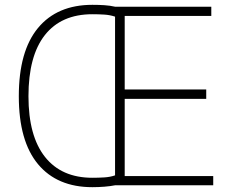

<svg xmlns="http://www.w3.org/2000/svg" viewBox="-20 -768 961 796"><path d="M363 8Q217 8 137.5 -87.5Q58 -183 58 -369Q58 -556 137.5 -652Q217 -748 363 -748Q389 -748 412.5 -746.5Q436 -745 458 -740H856V-702H497V-397H835V-358H497V-38H864V0H458Q438 4 413 6Q388 8 363 8ZM363 -31Q388 -31 412.5 -32.5Q437 -34 457 -41V-699Q436 -706 412.5 -707.5Q389 -709 363 -709Q234 -709 166 -622.5Q98 -536 98 -369Q98 -204 166.5 -117.5Q235 -31 363 -31Z"/></svg>

Font: Encode Sans Normal
Style: Thin
Weight: 100
Designer: Pablo Impallari, Andres Torresi
Foundry: Pablo Impallari, Andres Torresi
Version: Version 1.000; ttfautohint (v1.00) -l 8 -r 50 -G 200 -x 14 -